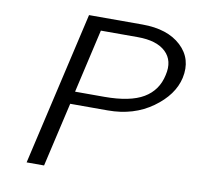

<svg xmlns="http://www.w3.org/2000/svg" viewBox="-78 -775 877 856"><g transform="rotate(10 360.5 -347.5)"><path d="M97 0 257 -695H499Q613 -695 674.5 -637.5Q736 -580 717 -492Q699 -412 614.5 -351.5Q530 -291 413 -291H243L176 0ZM255 -348H387Q504 -348 564.5 -384Q625 -420 640 -491Q656 -558 615 -597Q574 -636 488 -636H321Z"/></g></svg>

Font: Coval
Style: ExtraLight Italic
Weight: 200
Foundry: Context Ltd
Version: Version 001.000